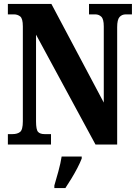

<svg xmlns="http://www.w3.org/2000/svg" viewBox="-20 -734 699 975"><path d="M20 0V-53H44Q68 -53 82 -64Q96 -75 96 -118V-600Q96 -640 82.5 -650.5Q69 -661 51 -661H20V-714H241L507 -213V-600Q507 -637 494.5 -649Q482 -661 464 -661H432V-714H650V-661H619Q599 -661 587 -647.5Q575 -634 575 -596V0H465L163 -558V-118Q163 -75 173.5 -64Q184 -53 206 -53H239V0ZM256 208Q265 178 276.5 136Q288 94 293 61H395V71Q387 92 373 119Q359 146 342.5 173Q326 200 312 221H256Z"/></svg>

Font: Noto Serif ExtraCondensed ExtraBold
Style: Regular
Weight: 800
Width: 2
Designer: Monotype Design Team
Foundry: Monotype Imaging Inc.
Version: Version 2.013; ttfautohint (v1.8.4.7-5d5b)